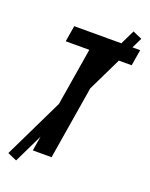

<svg xmlns="http://www.w3.org/2000/svg" viewBox="-165 -907 842 1078"><g transform="rotate(20 256.0 -368.0)"><path d="M138 0 243 -639H102L118 -735H512L496 -639H355L250 0ZM69 85 14 61 441 -821 496 -797Z"/></g></svg>

Font: Iosevka SS18
Style: Bold Italic
Weight: 700
Italic angle: -9°
Monospace: yes
Designer: Belleve Invis
Foundry: Belleve Invis
Version: Version 25.1.1; ttfautohint (v1.8.4)